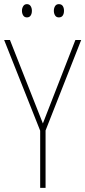

<svg xmlns="http://www.w3.org/2000/svg" viewBox="-20 -907 412 927"><path d="M187 -311 344 -714H372L200 -277V0H174V-276L0 -714H28ZM86 -855Q86 -867 92 -877Q98 -887 110 -887Q122 -887 128 -877.5Q134 -868 134 -855Q134 -841 128 -832Q122 -823 110 -823Q98 -823 92 -832.5Q86 -842 86 -855ZM240 -855Q240 -868 246 -877.5Q252 -887 264 -887Q277 -887 283 -878Q289 -869 289 -855Q289 -841 283 -832Q277 -823 264 -823Q252 -823 246 -832.5Q240 -842 240 -855Z"/></svg>

Font: Noto Sans Myanmar Condensed Thin
Style: Regular
Weight: 100
Width: 3
Designer: Monotype Design Team
Foundry: Monotype Imaging Inc.
Version: Version 2.107; ttfautohint (v1.8.4.7-5d5b)